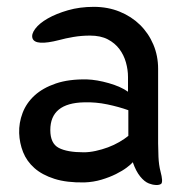

<svg xmlns="http://www.w3.org/2000/svg" viewBox="-20 -502 548 561"><path d="M354 -277Q354 -298 348 -319.5Q342 -341 329 -358.5Q316 -376 295 -387Q274 -398 243 -398Q218 -398 194.5 -394Q171 -390 153 -385Q83 -367 75 -390Q71 -402 83 -418Q95 -434 119.5 -448Q144 -462 178.5 -472Q213 -482 254 -482Q295 -482 329.5 -468Q364 -454 389 -429.5Q414 -405 428 -372Q442 -339 442 -301V-83Q442 -68 443 -44Q444 -20 449 -1Q457 29 451 35Q446 39 435.5 38.5Q425 38 415 34Q402 29 389.5 13.5Q377 -2 368 -28Q363 -22 350.5 -12.5Q338 -3 319 6.5Q300 16 276.5 23Q253 30 227 31Q175 32 139 20.5Q103 9 80.5 -11Q58 -31 47.5 -57.5Q37 -84 36 -113Q35 -143 46 -172Q57 -201 81 -223Q105 -245 143 -258Q181 -271 234 -270Q263 -269 298 -259Q333 -249 354 -234ZM355 -180Q327 -190 293.5 -197Q260 -204 226 -203Q127 -201 127 -122Q127 -83 151.5 -70Q176 -57 225 -57Q241 -57 259.5 -61Q278 -65 295.5 -71.5Q313 -78 328.5 -87Q344 -96 355 -105Z"/></svg>

Font: Yeon Sung
Style: Regular
Weight: 400
Version: Version 1.001